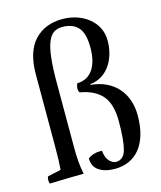

<svg xmlns="http://www.w3.org/2000/svg" viewBox="-122 -905 849 1010"><g transform="rotate(-15 302.5 -399.5)"><path d="M27 3Q23 -5 23 -16Q23 -27 27 -36L100 -52Q102 -78 103 -108.5Q104 -139 104 -174V-569Q104 -694 161 -755Q218 -816 313 -816Q354 -816 390.5 -804Q427 -792 455 -769.5Q483 -747 499 -715.5Q515 -684 515 -644Q515 -608 505.5 -574Q496 -540 477.5 -513Q459 -486 431.5 -468.5Q404 -451 368 -447V-443Q414 -439 451 -421.5Q488 -404 513.5 -375.5Q539 -347 552.5 -308.5Q566 -270 566 -225Q566 -162 551.5 -116Q537 -70 511.5 -40.5Q486 -11 452 3Q418 17 379 17Q325 17 292 -5Q259 -27 259 -72Q287 -93 326 -93H336Q340 -53 358 -35Q376 -17 393 -17Q435 -17 448.5 -67Q462 -117 462 -220Q462 -314 422.5 -360Q383 -406 302 -420Q296 -429 296 -442Q296 -454 302 -469Q359 -471 388.5 -514Q418 -557 418 -633Q418 -711 388.5 -743.5Q359 -776 302 -776Q275 -776 255.5 -763Q236 -750 223.5 -718.5Q211 -687 205 -634Q199 -581 199 -501V-141Q199 -103 202 -68Q205 -33 212 -1Q181 -1 135.5 0Q90 1 27 3Z"/></g></svg>

Font: Adamina
Style: Regular
Weight: 400
Designer: Cyreal (www.cyreal.org)
Foundry: Alexei Vanyashin
Version: Version 1.013